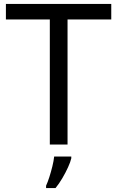

<svg xmlns="http://www.w3.org/2000/svg" viewBox="-20 -734 596 975"><path d="M323 0H233V-635H10V-714H545V-635H323ZM342 70Q338 88 325.5 115.5Q313 143 296.5 171Q280 199 262 221H214V209Q222 192 230.5 165.5Q239 139 246 110.5Q253 82 255 61H342Z"/></svg>

Font: Noto Sans Hebrew Droid SemiBold
Style: Regular
Weight: 600
Designer: Monotype Design Team
Foundry: Monotype Imaging Inc.
Version: Version 1.100; ttfautohint (v1.8.4.7-5d5b)